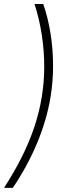

<svg xmlns="http://www.w3.org/2000/svg" viewBox="-35 -785 370 949"><path d="M-15.1 143.6Q35.6 65.4 73 -9.5Q110.4 -84.5 134.8 -157.7Q159.2 -231 170.9 -303.2Q183.6 -377.4 183.6 -455.6Q183.6 -533.7 171.6 -612.1Q159.7 -690.4 135.7 -765.1H178.7Q202.6 -696.8 214.8 -619.1Q227.1 -541.5 227.3 -461.2Q227.5 -380.9 214.4 -303.2Q195.8 -191.4 148.4 -77.9Q101.1 35.6 28.3 143.6Z"/></svg>

Font: Inter Tight ExtraLight
Style: Italic
Weight: 250
Italic angle: -9.39999°
Designer: Rasmus Andersson
Foundry: rsms
Version: Version 3.004